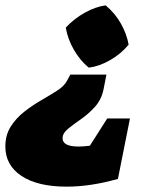

<svg xmlns="http://www.w3.org/2000/svg" viewBox="-102 -523 533 718"><path d="M230 -270Q198 -296 174.5 -336.5Q151 -377 144 -420Q176 -454 216 -476Q256 -498 293 -503Q328 -474 350 -435Q372 -396 379 -356Q351 -322 310.5 -298.5Q270 -275 230 -270ZM147 175Q39 175 -21.5 135Q-82 95 -82 25Q-82 -18 -62 -49.5Q-42 -81 -11.5 -105Q19 -129 52 -148Q85 -167 111.5 -184Q138 -201 148 -220L161 -244H296L285 -188Q277 -150 253 -123.5Q229 -97 201 -77.5Q173 -58 152.5 -41.5Q132 -25 132 -6Q132 25 192 25Q210 25 234 22L299 -80H384L339 146Q237 175 147 175Z"/></svg>

Font: Piazzolla Black
Style: Italic
Weight: 900
Italic angle: -11.3°
Designer: Juan Pablo del Peral
Foundry: Huerta Tipografica
Version: Version 1.330